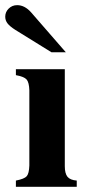

<svg xmlns="http://www.w3.org/2000/svg" viewBox="-43 -718 409 738"><path d="M252 -23.9V0H18.1V-23.9Q50.8 -30.3 59.8 -40.8Q68.8 -51.3 69.8 -82V-371.1Q68.8 -401.4 59.3 -412.4Q49.8 -423.3 18.1 -429.2V-452.1H206.1V-79.1Q206.1 -51.3 216.3 -38.6Q226.6 -25.9 252 -23.9ZM210 -517.1H154.8L16.1 -603Q-5.4 -616.7 -14.2 -628.2Q-22.9 -639.6 -22.9 -653.8Q-22.9 -671.9 -9.5 -685.1Q3.9 -698.2 22.9 -698.2Q51.8 -698.2 76.2 -670.9Z"/></svg>

Font: Accordance
Style: Bold
Weight: 700
Version: Version 1.2 (build January 31, 2020) Miklal Software Solutio